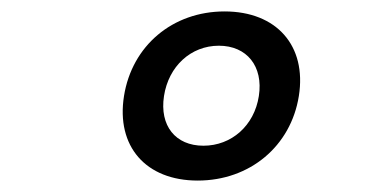

<svg xmlns="http://www.w3.org/2000/svg" viewBox="-20 -760 640 336"><path d="M326 -444C417 -444 489 -504 503 -592C517 -680 464 -740 373 -740C282 -740 211 -680 197 -592C183 -504 235 -444 326 -444ZM336 -505C287 -505 259 -540 267 -592C275 -644 314 -680 363 -680C412 -680 441 -644 433 -592C425 -540 385 -505 336 -505Z"/></svg>

Font: JetBrains Mono Medium
Style: Italic
Weight: 436
Italic angle: -9°
Monospace: yes
Designer: Philipp Nurullin, Konstantin Bulenkov
Foundry: JetBrains
Version: Version 2.305